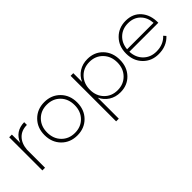

<svg xmlns="http://www.w3.org/2000/svg" viewBox="44 -1230 2133 2133"><g transform="rotate(-45 1110.0 -164.0)"><path d="M146 -390Q197 -519 340 -522V-479Q255 -479 204 -426.5Q153 -374 146 -282V0H104V-521H146Z M655 -522Q767 -522 839.5 -448.5Q912 -375 912 -261Q912 -146 839.5 -72.5Q767 1 655 1Q543 1 470.5 -72.5Q398 -146 398 -261Q398 -375 471 -448.5Q544 -522 655 -522ZM655 -482Q561 -482 500 -420Q439 -358 439 -260Q439 -162 500 -100Q561 -38 655 -38Q750 -38 810.5 -100Q871 -162 871 -260Q871 -358 810.5 -420Q750 -482 655 -482Z M1332 -522Q1442 -522 1512.5 -448.5Q1583 -375 1583 -260Q1583 -146 1512.5 -72.5Q1442 1 1332 1Q1256 1 1198.5 -35.5Q1141 -72 1111 -136V194H1069V-521H1111V-384Q1141 -449 1198.5 -485.5Q1256 -522 1332 -522ZM1171.5 -100.5Q1232 -38 1326 -38Q1420 -38 1481 -100.5Q1542 -163 1542 -260Q1542 -357 1481 -420Q1420 -483 1326 -483Q1232 -483 1171.5 -420Q1111 -357 1111 -260Q1111 -163 1171.5 -100.5Z M1933 -522Q2046 -522 2111.5 -446.5Q2177 -371 2175 -249H1720Q1724 -154 1784 -95.5Q1844 -37 1935 -37Q2045 -37 2111 -109L2135 -82Q2058 1 1933 1Q1822 1 1750.5 -72.5Q1679 -146 1679 -260Q1679 -375 1751 -448.5Q1823 -522 1933 -522ZM1721 -286H2137Q2131 -376 2076 -430Q2021 -484 1933 -484Q1845 -484 1787 -429.5Q1729 -375 1721 -286Z"/></g></svg>

Font: Montserrat Ultra Light
Style: Regular
Weight: 200
Designer: Julieta Ulanovsky
Foundry: Julieta Ulanovsky
Version: Version 3.100;PS 003.100;hotconv 1.0.88;makeotf.lib2.5.64775